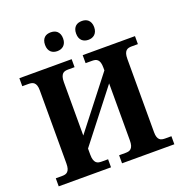

<svg xmlns="http://www.w3.org/2000/svg" viewBox="-157 -1053 1134 1191"><g transform="rotate(-20 409.5 -457.5)"><path d="M540 -493.2 278.8 -158.2V-118.2Q278.8 -96.7 283 -84Q287.1 -71.3 293.9 -64.5Q300.8 -57.6 310.1 -55.4Q319.3 -53.2 330.1 -53.2H373V0H27.8V-53.2H69.8Q80.6 -53.2 89.8 -55.4Q99.1 -57.6 106.2 -64.5Q113.3 -71.3 117.2 -84Q121.1 -96.7 121.1 -118.2V-600.1Q121.1 -620.1 116.9 -632.1Q112.8 -644 105.7 -650.4Q98.6 -656.7 89.4 -658.9Q80.1 -661.1 69.8 -661.1H27.8V-713.9H373V-661.1H330.1Q319.3 -661.1 310.1 -658.9Q300.8 -656.7 293.9 -649.9Q287.1 -643.1 283 -630.4Q278.8 -617.7 278.8 -596.2V-244.1L540 -579.1V-596.2Q540 -617.7 536.1 -630.4Q532.2 -643.1 525.1 -649.9Q518.1 -656.7 508.8 -658.9Q499.5 -661.1 488.8 -661.1H445.8V-713.9H791V-661.1H749Q738.8 -661.1 729.5 -658.9Q720.2 -656.7 713.1 -649.9Q706.1 -643.1 702.1 -630.4Q698.2 -617.7 698.2 -596.2V-112.8Q698.2 -93.3 702.4 -81.3Q706.5 -69.3 713.6 -63.2Q720.7 -57.1 729.7 -55.2Q738.8 -53.2 749 -53.2H791V0H445.8V-53.2H488.8Q499.5 -53.2 508.8 -55.4Q518.1 -57.6 525.1 -64.5Q532.2 -71.3 536.1 -84Q540 -96.7 540 -118.2ZM248 -853Q248 -870.1 252.9 -882.1Q257.8 -894 265.9 -901.4Q273.9 -908.7 284.7 -911.9Q295.4 -915 307.1 -915Q318.8 -915 329.6 -911.9Q340.3 -908.7 348.6 -901.4Q356.9 -894 362.1 -882.1Q367.2 -870.1 367.2 -853Q367.2 -836.4 362.1 -824.5Q356.9 -812.5 348.6 -805.2Q340.3 -797.9 329.6 -794.4Q318.8 -791 307.1 -791Q295.4 -791 284.7 -794.4Q273.9 -797.9 265.9 -805.2Q257.8 -812.5 252.9 -824.5Q248 -836.4 248 -853ZM453.1 -853Q453.1 -870.1 458 -882.1Q462.9 -894 471.2 -901.4Q479.5 -908.7 490.2 -911.9Q501 -915 513.2 -915Q524.4 -915 534.9 -911.9Q545.4 -908.7 553.7 -901.4Q562 -894 567.1 -882.1Q572.3 -870.1 572.3 -853Q572.3 -836.4 567.1 -824.5Q562 -812.5 553.7 -805.2Q545.4 -797.9 534.9 -794.4Q524.4 -791 513.2 -791Q501 -791 490.2 -794.4Q479.5 -797.9 471.2 -805.2Q462.9 -812.5 458 -824.5Q453.1 -836.4 453.1 -853Z"/></g></svg>

Font: Droid Serif
Style: Bold
Weight: 700
Designer: Monotype Design team
Foundry: Monotype Imaging Inc.
Version: Version 1.03